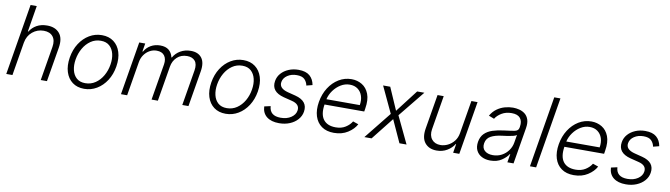

<svg xmlns="http://www.w3.org/2000/svg" viewBox="-37 -1325 6759 1936"><g transform="rotate(10 3343.0 -357.0)"><path d="M157.7 -340.9 101.2 0H38L158.7 -727.3H221.9L177.9 -459.9H183.6Q209.2 -502.5 253.9 -527.5Q298.7 -552.6 360.8 -552.6Q443.5 -552.6 486.7 -501.8Q529.8 -451 513.8 -353.3L454.5 0H391L449.2 -349.4Q460.6 -416.9 429.9 -455.8Q399.1 -494.7 335.6 -494.7Q270.2 -494.7 220.2 -453.5Q170.1 -412.3 157.7 -340.9Z M836.3 11.4Q764.6 11.4 715.7 -25Q666.9 -61.4 646.5 -126.1Q626.1 -190.7 639.9 -275.2Q653.4 -357.6 693.7 -420.1Q734 -482.6 793 -517.8Q851.9 -552.9 921.2 -552.9Q993.3 -552.9 1042.1 -516.3Q1090.9 -479.8 1111.3 -415.1Q1131.7 -350.5 1117.9 -265.6Q1104.4 -183.9 1064.1 -121.4Q1023.8 -58.9 964.8 -23.8Q905.9 11.4 836.3 11.4ZM837.4 -46.5Q895.2 -46.5 941.1 -77.6Q986.9 -108.7 1016.7 -160.7Q1046.5 -212.7 1056.5 -275.2Q1066.4 -335.2 1054.5 -385.1Q1042.6 -435 1009.2 -465.2Q975.9 -495.4 920.5 -495.4Q862.9 -495.4 817.1 -464Q771.3 -432.5 741.5 -380.3Q711.6 -328.1 701.3 -265.6Q691.4 -206 703.1 -156.1Q714.8 -106.2 748.4 -76.3Q782 -46.5 837.4 -46.5Z M1212.4 0 1303.3 -545.5H1364.7L1350.5 -461.6H1356.2Q1380 -503.9 1422.2 -528.2Q1464.5 -552.6 1518.1 -552.6Q1574.2 -552.6 1606.2 -526.3Q1638.1 -500 1648.8 -453.5H1653.4Q1679 -498.9 1725.5 -525.7Q1772 -552.6 1831.7 -552.6Q1907.3 -552.6 1943.7 -504.6Q1980.1 -456.7 1964.5 -365.4L1903.4 0H1840.2L1901.3 -365.4Q1911.6 -430 1884.6 -462.4Q1857.6 -494.7 1803.6 -494.7Q1741.1 -494.7 1700.5 -456.5Q1659.8 -418.3 1650.2 -359L1590.2 0H1525.6L1587.7 -371.1Q1596.6 -426.5 1571.9 -460.6Q1547.2 -494.7 1491.1 -494.7Q1453.5 -494.7 1420.1 -476Q1386.7 -457.4 1363.8 -424.7Q1340.9 -392 1333.8 -349.4L1275.6 0Z M2285.2 11.4Q2213.4 11.4 2164.6 -25Q2115.8 -61.4 2095.3 -126.1Q2074.9 -190.7 2088.8 -275.2Q2102.3 -357.6 2142.6 -420.1Q2182.9 -482.6 2241.8 -517.8Q2300.8 -552.9 2370 -552.9Q2442.1 -552.9 2490.9 -516.3Q2539.8 -479.8 2560.2 -415.1Q2580.6 -350.5 2566.8 -265.6Q2553.3 -183.9 2513 -121.4Q2472.7 -58.9 2413.7 -23.8Q2354.8 11.4 2285.2 11.4ZM2286.2 -46.5Q2344.1 -46.5 2389.9 -77.6Q2435.7 -108.7 2465.6 -160.7Q2495.4 -212.7 2505.3 -275.2Q2515.3 -335.2 2503.4 -385.1Q2491.5 -435 2458.1 -465.2Q2424.7 -495.4 2369.3 -495.4Q2311.8 -495.4 2266 -464Q2220.2 -432.5 2190.3 -380.3Q2160.5 -328.1 2150.2 -265.6Q2140.3 -206 2152 -156.1Q2163.7 -106.2 2197.3 -76.3Q2230.8 -46.5 2286.2 -46.5Z M3098.7 -425.8 3038 -410.2Q3030.9 -447.1 3006 -472.1Q2981.2 -497.2 2926.1 -497.2Q2870.4 -497.2 2830.4 -470.3Q2790.5 -443.5 2783.7 -402Q2772.4 -335.9 2867.2 -311.4L2946.7 -291.2Q3078.5 -257.1 3060.4 -146.3Q3052.9 -100.5 3021.3 -64.8Q2989.7 -29.1 2940.9 -8.9Q2892 11.4 2832 11.4Q2751.8 11.4 2705.6 -24.9Q2659.4 -61.1 2656.2 -129.3L2719.8 -143.5Q2725.9 -45.5 2838.8 -45.5Q2902 -45.5 2944.8 -74.2Q2987.6 -103 2994.3 -145.2Q3006 -212.4 2920.1 -233.3L2835.2 -254.6Q2700.6 -289.1 2719.5 -400.9Q2726.9 -446 2757.1 -480.1Q2787.3 -514.2 2833.5 -533.6Q2879.6 -552.9 2934.3 -552.9Q3009.6 -552.9 3049 -519Q3088.4 -485.1 3098.7 -425.8Z M3393.1 11.4Q3316.8 11.4 3266.9 -24.3Q3217 -60 3197.3 -123.4Q3177.6 -186.8 3191.4 -269.5Q3205.3 -352.3 3246.1 -416.2Q3286.9 -480.1 3346.8 -516.5Q3406.6 -552.9 3477.3 -552.9Q3536.6 -552.9 3584.5 -524Q3632.5 -495 3655.5 -435.7Q3678.6 -376.4 3663.4 -285.2L3658.4 -253.9H3251.8Q3235.8 -151.3 3275.6 -98.9Q3315.3 -46.5 3402 -46.5Q3460.6 -46.5 3502.1 -73Q3543.7 -99.4 3565.3 -136L3621.8 -116.5Q3594.8 -65 3535.2 -26.8Q3475.5 11.4 3393.1 11.4ZM3261.4 -309.7H3603Q3611.9 -362.2 3598 -404.3Q3584.2 -446.4 3551 -470.9Q3517.8 -495.4 3468.8 -495.4Q3420.5 -495.4 3377.3 -469.1Q3334.2 -442.8 3303.4 -400.6Q3272.7 -358.3 3261.4 -309.7Z M3873.2 -545.5 3973 -316.8 4148.8 -545.5H4222.7L4004.6 -276.6L4136.4 0H4063.6L3959.2 -228.7L3778.4 0H3704.5L3926.1 -276.6L3800.1 -545.5Z M4647.7 -208.5 4704.2 -545.5H4767.4L4676.5 0H4613.3L4628.2 -90.6H4623.6Q4598 -48.7 4551.3 -20.8Q4504.6 7.1 4444.6 7.1Q4366.1 7.1 4324.2 -44Q4282.3 -95.2 4298.3 -192.1L4357.6 -545.5H4420.8L4362.6 -196Q4352.6 -132.1 4383.5 -93.2Q4414.4 -54.3 4473.4 -54.3Q4510.3 -54.3 4547.4 -72.1Q4584.5 -89.8 4612 -124.1Q4639.6 -158.4 4647.7 -208.5Z M4994.3 12.4Q4945 12.4 4907.3 -6.9Q4869.7 -26.3 4851.4 -63Q4833.1 -99.8 4841.3 -152.3Q4850.5 -206.3 4882.6 -238.1Q4914.8 -269.9 4964.8 -286.2Q5014.9 -302.6 5077.8 -310Q5147.4 -318.5 5185.5 -325.6Q5223.7 -332.7 5229 -363.3L5231.2 -376.1Q5240.4 -431.8 5214.1 -464Q5187.9 -496.1 5126.1 -496.1Q5067.1 -496.1 5024 -470Q4980.8 -443.9 4959.9 -409.1L4903.8 -430.8Q4929.3 -475.5 4966.6 -502.3Q5003.9 -529.1 5046.5 -541Q5089.1 -552.9 5130.7 -552.9Q5161.9 -552.9 5194.4 -544.7Q5226.9 -536.6 5252.7 -516.5Q5278.4 -496.4 5290.7 -460.9Q5302.9 -425.4 5293.7 -370.4L5231.9 0H5168.7L5183.2 -86.3H5179.3Q5156.6 -50.1 5109.6 -18.8Q5062.5 12.4 4994.3 12.4ZM5010.3 -45.5Q5060.7 -45.5 5101.7 -67.6Q5142.8 -89.8 5169.4 -127.1Q5196 -164.4 5203.1 -209.2L5216.3 -288Q5205.6 -279.1 5179 -272.5Q5152.3 -266 5122 -261.7Q5091.6 -257.5 5069.2 -254.6Q4998.6 -246.1 4955.8 -222.7Q4913 -199.2 4904.8 -149.5Q4896.7 -100.1 4926.7 -72.8Q4956.7 -45.5 5010.3 -45.5Z M5583.8 -727.3 5463.1 0H5399.9L5520.6 -727.3Z M5849.1 11.4Q5772.7 11.4 5722.8 -24.3Q5672.9 -60 5653.2 -123.4Q5633.5 -186.8 5647.4 -269.5Q5661.2 -352.3 5702.1 -416.2Q5742.9 -480.1 5802.7 -516.5Q5862.6 -552.9 5933.2 -552.9Q5992.5 -552.9 6040.5 -524Q6088.4 -495 6111.5 -435.7Q6134.6 -376.4 6119.3 -285.2L6114.3 -253.9H5707.7Q5691.8 -151.3 5731.5 -98.9Q5771.3 -46.5 5858 -46.5Q5916.5 -46.5 5958.1 -73Q5999.6 -99.4 6021.3 -136L6077.8 -116.5Q6050.8 -65 5991.1 -26.8Q5931.5 11.4 5849.1 11.4ZM5717.3 -309.7H6058.9Q6067.8 -362.2 6054 -404.3Q6040.1 -446.4 6006.9 -470.9Q5973.7 -495.4 5924.7 -495.4Q5876.4 -495.4 5833.3 -469.1Q5790.1 -442.8 5759.4 -400.6Q5728.7 -358.3 5717.3 -309.7Z M6648.8 -425.8 6588.1 -410.2Q6581 -447.1 6556.1 -472.1Q6531.2 -497.2 6476.2 -497.2Q6420.5 -497.2 6380.5 -470.3Q6340.6 -443.5 6333.8 -402Q6322.4 -335.9 6417.3 -311.4L6496.8 -291.2Q6628.6 -257.1 6610.4 -146.3Q6603 -100.5 6571.4 -64.8Q6539.8 -29.1 6490.9 -8.9Q6442.1 11.4 6382.1 11.4Q6301.8 11.4 6255.7 -24.9Q6209.5 -61.1 6206.3 -129.3L6269.9 -143.5Q6275.9 -45.5 6388.8 -45.5Q6452.1 -45.5 6494.9 -74.2Q6537.6 -103 6544.4 -145.2Q6556.1 -212.4 6470.2 -233.3L6385.3 -254.6Q6250.7 -289.1 6269.5 -400.9Q6277 -446 6307.2 -480.1Q6337.4 -514.2 6383.5 -533.6Q6429.7 -552.9 6484.4 -552.9Q6559.7 -552.9 6599.1 -519Q6638.5 -485.1 6648.8 -425.8Z"/></g></svg>

Font: Inter UI Light
Style: Italic
Weight: 300
Italic angle: 9.39999°
Designer: Rasmus Andersson
Foundry: rsms
Version: 3.2;8d6f07862